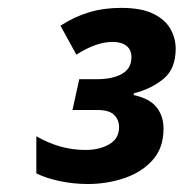

<svg xmlns="http://www.w3.org/2000/svg" viewBox="-20 -872 464 485"><path d="M202.1 -407.2Q165 -407.2 130.6 -414.6Q96.2 -421.9 71.8 -434.1V-527.8Q100.6 -511.2 131.3 -502.2Q162.1 -493.2 195.8 -493.2Q231.4 -493.2 256.1 -507.6Q280.8 -522 280.8 -550.8Q280.8 -569.3 268.3 -581.8Q255.9 -594.2 225.1 -594.2H163.1L180.2 -671.9H224.1Q264.6 -671.9 288.3 -685.5Q312 -699.2 312 -727.1Q312 -746.6 299.3 -756.3Q286.6 -766.1 265.1 -766.1Q242.7 -766.1 219.5 -757.6Q196.3 -749 172.9 -733.9L132.8 -807.1Q167.5 -829.6 204.6 -840.8Q241.7 -852.1 286.1 -852.1Q336.9 -852.1 366.9 -837.4Q397 -822.8 410.4 -799.1Q423.8 -775.4 423.8 -749Q423.8 -698.2 393.1 -672.9Q362.3 -647.5 317.9 -636.2V-631.8Q358.4 -623 375.7 -600.8Q393.1 -578.6 393.1 -546.9Q393.1 -498 365.2 -467.3Q337.4 -436.5 293.7 -421.9Q250 -407.2 202.1 -407.2Z"/></svg>

Font: Open Sans
Style: Bold Italic
Weight: 700
Italic angle: -12°
Designer: Monotype Design Team
Foundry: Monotype Imaging Inc.
Version: Version 3.003; ttfautohint (v1.8.4)